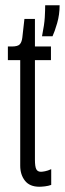

<svg xmlns="http://www.w3.org/2000/svg" viewBox="-20 -705 247 731"><path d="M130 6Q93 6 75 -17Q57 -40 57 -74V-476H10V-528H25Q48 -528 55.5 -536.5Q63 -545 65 -562L73 -633H113V-528H174V-476H113V-97Q113 -71 118 -61Q123 -51 136 -51Q141 -51 151.5 -53Q162 -55 175 -61V-1Q164 3 151 4.5Q138 6 130 6ZM140 -567Q149 -612 150.5 -639Q152 -666 152 -685H207Q207 -649 197.5 -616.5Q188 -584 180 -567Z"/></svg>

Font: Bricolage Grotesque 96pt Condensed ExtraLight
Style: Regular
Weight: 200
Width: 3
Designer: Mathieu Triay
Foundry: Atelier Triay
Version: Version 1.001; ttfautohint (v1.8.4.7-5d5b);gftools[0.9.33.de